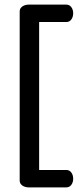

<svg xmlns="http://www.w3.org/2000/svg" viewBox="-20 -788 354 829"><path d="M149 -693V-54H267Q280 -54 288 -43Q296 -32 296 -16Q296 -1 288 10Q280 21 267 21H103Q88 21 76.5 13Q65 5 65 -8V-739Q65 -752 76.5 -760Q88 -768 103 -768H267Q280 -768 288 -757Q296 -746 296 -731Q296 -715 288 -704Q280 -693 267 -693Z"/></svg>

Font: Dosis
Style: Medium
Weight: 500
Designer: Edgar Tolentino, Pablo Impallari, Igino Marini
Foundry: Edgar Tolentino, Pablo Impallari, Igino Marini
Version: Version 1.007